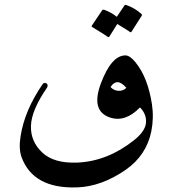

<svg xmlns="http://www.w3.org/2000/svg" viewBox="-20 -626 727 809"><path d="M508.3 -392.6Q526.9 -392.6 550.3 -364.3Q602.5 -300.8 620.1 -187.5Q628.9 -130.4 617.7 -73.2Q597.2 28.3 509.8 89.4Q407.2 160.2 304.7 163.6Q120.1 169.9 70.8 36.1Q58.1 -0.5 66.9 -53.2Q84 -161.6 159.7 -271.5Q164.1 -277.3 170.7 -276.4Q177.2 -275.4 179.7 -270Q182.1 -264.6 178.2 -256.8Q112.3 -161.1 110.4 -95.7Q108.4 -30.3 157.7 16.4Q207 63 305.7 59.1Q432.1 53.7 543.5 -34.2Q592.8 -73.2 595.2 -109.4Q597.7 -145.5 569.8 -173.3Q507.8 -109.4 443.4 -130.9Q361.3 -158.2 405.3 -275.1Q449.2 -392.1 508.3 -392.6ZM512.7 -255.9Q491.2 -279.8 475.1 -279.8Q459 -279.8 445.8 -259.3Q459 -244.6 478.5 -243.4Q498 -242.2 512.7 -255.9ZM504.4 -603Q506.8 -606.9 511.7 -605Q547.4 -592.8 575.7 -567.4Q579.6 -564 577.1 -559.6L533.7 -491.7Q531.2 -487.8 524.9 -493.2Q519.5 -497.6 474.1 -524.9L440.4 -471.2Q437.5 -467.3 431.2 -472.7Q424.8 -478 368.2 -512.2Q364.7 -514.6 366.7 -517.6L410.6 -583Q413.1 -586.4 418.5 -585Q447.8 -574.7 472.2 -555.2Z"/></svg>

Font: Amiri Quran
Style: Regular
Weight: 400
Designer: Khaled Hosny
Version: Version 000.105